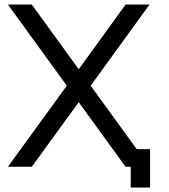

<svg xmlns="http://www.w3.org/2000/svg" viewBox="-20 -735 749 849"><path d="M558.1 94.2V2.4H535.2L328.1 -283.2L120.6 2.4H15.1L275.4 -356L15.1 -714.8H120.6L328.1 -428.7L535.2 -714.8H641.1L380.9 -356L584.5 -75.7H643.6V94.2Z"/></svg>

Font: Proletarsk
Style: Regular
Weight: 400
Designer: Peter Wiegel, original typeface by Carl Albert Fahrenwaldt 1901
Foundry: Peter Wiegel
Version: Version 1.000 2010 initial release